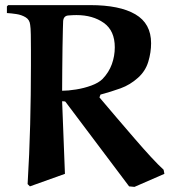

<svg xmlns="http://www.w3.org/2000/svg" viewBox="-20 -721 679 751"><path d="M223 -325 234 -41 97 8 88 -1Q95 -117 98 -233.5Q101 -350 101 -466Q101 -493 101 -525.5Q101 -558 100.5 -585.5Q100 -613 98 -624Q96 -644 80 -653.5Q64 -663 44 -666Q24 -669 7 -670V-696L12 -701H333Q448 -701 509.5 -665Q571 -629 571 -552Q571 -516 560 -479.5Q549 -443 520 -417Q489 -389 451.5 -375.5Q414 -362 373 -351L369 -340Q401 -302 436.5 -260.5Q472 -219 506.5 -179Q541 -139 570.5 -107Q600 -75 620 -57L623 -41L506 10L485 8L236 -323Q234 -325 223 -325ZM223 -366Q246 -366 277.5 -371Q309 -376 337.5 -386.5Q366 -397 381 -412Q406 -438 417.5 -470Q429 -502 429 -536Q429 -601 386 -631.5Q343 -662 279 -662Q265 -662 247 -660.5Q229 -659 227 -639Q227 -638 226 -608.5Q225 -579 224.5 -535.5Q224 -492 223.5 -446.5Q223 -401 223 -366Z"/></svg>

Font: Aref Ruqaa Ink
Style: Bold
Weight: 700
Designer: Abdullah Aref
Version: Version 1.005